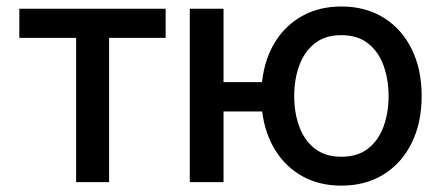

<svg xmlns="http://www.w3.org/2000/svg" viewBox="-20 -573 1400 604"><path d="M40.8 -453.8V-545.5H501.1V-453.8H323.2V0H219.5V-453.8Z M683.2 -545.5V-314.6H804.3Q812.1 -386.7 845 -440.2Q877.8 -493.6 931.3 -523.1Q984.7 -552.6 1054 -552.6Q1130.3 -552.6 1187.1 -517.2Q1244 -481.9 1275.2 -418.5Q1306.5 -355.1 1306.5 -270.6Q1306.5 -186.8 1275.2 -123.4Q1244 -60 1187.1 -24.5Q1130.3 11 1054 11Q985.4 11 932.5 -17.9Q879.6 -46.9 846.6 -99.4Q813.6 -152 804.7 -222.3H683.2V0H577.1V-545.5ZM1054 -79.9Q1105.5 -79.9 1138.3 -106Q1171.2 -132.1 1186.8 -175.4Q1202.4 -218.8 1202.4 -270.6Q1202.4 -322.8 1186.8 -366.3Q1171.2 -409.8 1138.3 -436.1Q1105.5 -462.4 1054 -462.4Q1002.8 -462.4 970 -436.3Q937.1 -410.2 921.3 -366.5Q905.5 -322.8 905.5 -270.6Q905.5 -218.8 921.3 -175.2Q937.1 -131.7 970 -105.8Q1002.8 -79.9 1054 -79.9Z"/></svg>

Font: Inter UI Medium
Style: Regular
Weight: 500
Designer: Rasmus Andersson
Foundry: rsms
Version: 3.2;8d6f07862